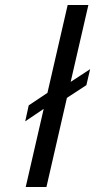

<svg xmlns="http://www.w3.org/2000/svg" viewBox="-20 -749 381 769"><path d="M263 -421 341 -472 326 -408 248 -357 166 0H83L155 -313L81 -263L95 -327L170 -377L251 -729H334Z"/></svg>

Font: Miedinger
Style: Italic
Weight: 400
Italic angle: -13°
Version: Version 001.000